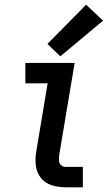

<svg xmlns="http://www.w3.org/2000/svg" viewBox="-20 -798 472 818"><path d="M260 0H333V-87H260Q248 -87 240 -94.5Q232 -102 231.5 -113.5Q231 -125 232 -136L298 -530H88V-443H183L134 -150Q129 -120 133 -90.5Q137 -61 155 -39Q173 -17 201.5 -8.5Q230 0 260 0ZM237 -558 419 -710 347 -778 182 -611Z"/></svg>

Font: Iosevka Sparkle Medium
Style: Italic
Weight: 500
Italic angle: -9°
Designer: Belleve Invis
Foundry: Belleve Invis
Version: Version 4.5.0; ttfautohint (v1.8.3)